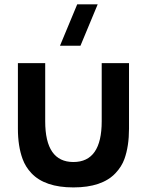

<svg xmlns="http://www.w3.org/2000/svg" viewBox="-20 -822 656 858"><path d="M416.5 -802.5 339.5 -617.5H248L325 -802.5ZM60 -247V-540H182V-280Q182 -98 308 -98Q434.5 -98 434.5 -280V-540H556.5V-247Q556.5 -168.5 536 -111.5Q523.5 -77 496 -48Q436 15.5 308 15.5Q180.5 15.5 120.5 -48Q94 -76 81 -111.5Q60 -168.5 60 -247Z"/></svg>

Font: Vortex Mix
Style: Bold
Weight: 700
Designer: Mikhail Sharanda
Foundry: Mikhail Sharanda
Version: Version 4.504;Glyphs 3.1.2 (3151)